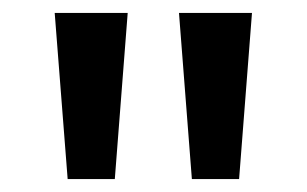

<svg xmlns="http://www.w3.org/2000/svg" viewBox="-20 -734 476 298"><path d="M178.2 -713.9 158.2 -456.1H85L64.9 -713.9ZM371.1 -713.9 351.1 -456.1H277.8L257.8 -713.9Z"/></svg>

Font: f4_53748          
Style: Regular
Weight: 600
Foundry: Ascender Corporation
Version: Version 1.10